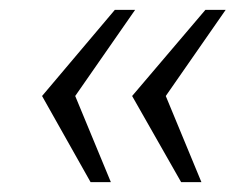

<svg xmlns="http://www.w3.org/2000/svg" viewBox="-20 -531 498 388"><path d="M212 -511H253L132 -337L204 -163H163L65 -337ZM395 -511H436L315 -337L387 -163H346L247 -337Z"/></svg>

Font: Chivo Thin Italic
Style: Regular
Weight: 100
Italic angle: -8.05°
Designer: Hector Gatti
Foundry: Omnibus-Type
Version: Version 1.007